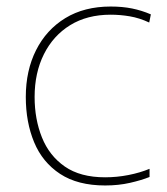

<svg xmlns="http://www.w3.org/2000/svg" viewBox="-20 -558 512 588"><path d="M302 10Q218 10 164 -25.5Q110 -61 84.5 -122.5Q59 -184 59 -261Q59 -342 90.5 -404.5Q122 -467 180 -502.5Q238 -538 319 -538Q355 -538 384.5 -532Q414 -526 442 -514L437 -489Q407 -503 377.5 -508Q348 -513 319 -513Q247 -513 195 -481Q143 -449 114.5 -392Q86 -335 86 -261Q86 -193 108.5 -137Q131 -81 178.5 -48Q226 -15 302 -15Q338 -15 373.5 -22Q409 -29 438 -41V-16Q413 -6 378 2Q343 10 302 10Z"/></svg>

Font: Noto Sans Tamil Thin
Style: Regular
Weight: 100
Designer: Jelle Bosma - Monotype Design Team
Foundry: Monotype Imaging Inc.
Version: Version 2.004; ttfautohint (v1.8.4.7-5d5b)